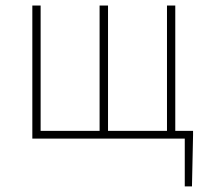

<svg xmlns="http://www.w3.org/2000/svg" viewBox="-20 -498 746 690"><path d="M96.2 0V-478H126V-27.8H337.9V-478H368.2V-27.8H580.1V-478H609.9V-27.8H673.8V-12.2L669.9 171.9H644V0Z"/></svg>

Font: Source Sans 3 ExtraLight
Style: Regular
Weight: 200
Designer: Paul D. Hunt
Foundry: Adobe
Version: Version 3.052;hotconv 1.1.0;makeotfexe 2.6.0